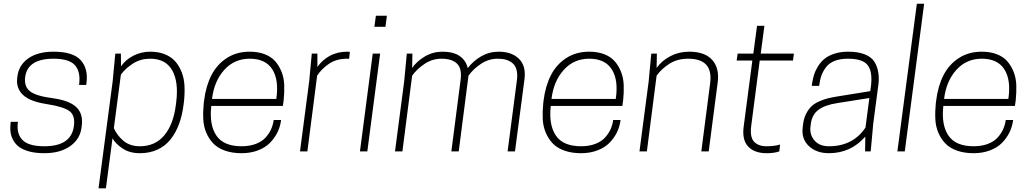

<svg xmlns="http://www.w3.org/2000/svg" viewBox="-20 -820 5589 1040"><path d="M220.2 -27.8Q364.7 -27.8 379.9 -134.8Q388.7 -193.4 357.2 -217.5Q325.7 -241.7 234.9 -255.9Q141.6 -270 104 -306.4Q66.4 -342.8 73.2 -397.9L74.2 -405.8Q81.5 -467.3 133.1 -503.7Q184.6 -540 270 -540Q375.5 -540 417.2 -494.1Q459 -448.2 448.2 -368.2L446.8 -359.9H408.2Q418 -429.2 387 -465.6Q356 -502 270 -502Q128.9 -502 116.2 -401.9Q109.9 -352.5 141.4 -326.4Q172.9 -300.3 265.1 -288.1Q355 -275.9 393.1 -240Q431.2 -204.1 422.9 -139.2L421.9 -130.9Q414.6 -67.4 360.6 -28.8Q306.6 9.8 220.2 9.8Q174.8 9.8 140.6 1Q106.4 -7.8 85.7 -22.7Q64.9 -37.6 52.7 -58.8Q40.5 -80.1 37.4 -102.8Q34.2 -125.5 37.1 -151.9L38.1 -160.2H77.1Q67.9 -98.1 100.6 -63Q133.3 -27.8 220.2 -27.8Z M793.5 -540Q837.9 -540 872.3 -526.4Q906.7 -512.7 928.5 -488.3Q950.2 -463.9 963.6 -430.2Q977.1 -396.5 979.2 -356.2Q981.4 -315.9 976.6 -271L974.6 -254.9Q967.3 -195.3 949.7 -147.9Q932.1 -100.6 903.6 -64.7Q875 -28.8 832.8 -9.5Q790.5 9.8 737.3 9.8Q682.1 9.8 644 -15.6Q606 -41 589.4 -70.8L553.7 200.2H513.7L590.3 -379.9L604.5 -529.8H634.8L635.7 -460.9Q660.2 -496.6 702.4 -518.3Q744.6 -540 793.5 -540ZM737.3 -27.8Q820.3 -27.8 869.9 -86.9Q919.4 -146 932.6 -252L934.6 -268.1Q948.2 -377.4 912.4 -439.7Q876.5 -502 793.5 -502Q742.2 -502 701.9 -476.8Q661.6 -451.7 634.8 -416L596.7 -126Q614.3 -85.9 649.2 -56.9Q684.1 -27.8 737.3 -27.8Z M1512.2 -246.1H1124.5Q1112.8 -143.6 1152.1 -85.7Q1191.4 -27.8 1288.6 -27.8Q1332 -27.8 1365.5 -40.5Q1398.9 -53.2 1418.5 -75Q1438 -96.7 1448.5 -120.1Q1459 -143.6 1462.4 -169.9H1502.4L1501.5 -163.1Q1496.6 -130.4 1481.7 -100.8Q1466.8 -71.3 1441.9 -45.9Q1417 -20.5 1377.2 -5.4Q1337.4 9.8 1288.6 9.8Q1237.3 9.8 1198.2 -4.2Q1159.2 -18.1 1135.5 -42.7Q1111.8 -67.4 1097.4 -101.1Q1083 -134.8 1081.1 -174.6Q1079.1 -214.4 1083.5 -258.8L1085.4 -274.9Q1095.2 -354 1125.2 -412.6Q1155.3 -471.2 1208.5 -505.6Q1261.7 -540 1332.5 -540Q1378.4 -540 1413.8 -526.4Q1449.2 -512.7 1470.5 -488.5Q1491.7 -464.4 1504.9 -431.4Q1518.1 -398.4 1519.5 -359.6Q1521 -320.8 1516.6 -277.8ZM1332.5 -502Q1249.5 -502 1194.8 -441.4Q1140.1 -380.9 1128.4 -284.2H1476.6Q1491.7 -386.7 1455.1 -444.3Q1418.5 -502 1332.5 -502Z M1860.8 -540 1875 -539.1 1871.1 -502H1860.8Q1803.2 -502 1762.9 -475.1Q1722.7 -448.2 1697.8 -410.2L1645 0H1605L1654.8 -379.9L1668.9 -529.8H1699.2V-457Q1724.1 -494.1 1765.6 -517.1Q1807.1 -540 1860.8 -540Z M1929.7 0 1999 -529.8H2039.1L1969.7 0ZM2075.7 -734.9 2067.9 -674.8H2007.8L2016.1 -734.9Z M2769.5 0H2729.5L2779.8 -384.8Q2784.2 -417.5 2778.1 -440.9Q2772 -464.4 2756.8 -477.3Q2741.7 -490.2 2722.2 -496.1Q2702.6 -502 2676.8 -502Q2627 -502 2585.2 -474.1Q2543.5 -446.3 2517.6 -410.2L2464.8 0H2424.8L2474.6 -384.8Q2483.4 -448.2 2455.8 -475.1Q2428.2 -502 2371.6 -502Q2321.8 -502 2280 -474.1Q2238.3 -446.3 2212.4 -410.2L2159.7 0H2119.6L2169.4 -379.9L2183.6 -529.8H2213.9L2212.4 -452.1Q2238.3 -488.8 2281.7 -514.4Q2325.2 -540 2376.5 -540Q2436 -540 2470 -516.4Q2503.9 -492.7 2513.7 -451.2Q2543.5 -490.2 2586.7 -515.1Q2629.9 -540 2681.6 -540Q2752 -540 2791.3 -501.2Q2830.6 -462.4 2820.8 -390.1Z M3351.1 -246.1H2963.4Q2951.7 -143.6 2991 -85.7Q3030.3 -27.8 3127.4 -27.8Q3170.9 -27.8 3204.3 -40.5Q3237.8 -53.2 3257.3 -75Q3276.9 -96.7 3287.4 -120.1Q3297.9 -143.6 3301.3 -169.9H3341.3L3340.3 -163.1Q3335.4 -130.4 3320.6 -100.8Q3305.7 -71.3 3280.8 -45.9Q3255.9 -20.5 3216.1 -5.4Q3176.3 9.8 3127.4 9.8Q3076.2 9.8 3037.1 -4.2Q2998 -18.1 2974.4 -42.7Q2950.7 -67.4 2936.3 -101.1Q2921.9 -134.8 2919.9 -174.6Q2918 -214.4 2922.4 -258.8L2924.3 -274.9Q2934.1 -354 2964.1 -412.6Q2994.1 -471.2 3047.4 -505.6Q3100.6 -540 3171.4 -540Q3217.3 -540 3252.7 -526.4Q3288.1 -512.7 3309.3 -488.5Q3330.6 -464.4 3343.8 -431.4Q3356.9 -398.4 3358.4 -359.6Q3359.9 -320.8 3355.5 -277.8ZM3171.4 -502Q3088.4 -502 3033.7 -441.4Q2979 -380.9 2967.3 -284.2H3315.4Q3330.6 -386.7 3293.9 -444.3Q3257.3 -502 3171.4 -502Z M3818.8 0H3778.8L3826.7 -370.1Q3843.8 -502 3708 -502Q3648.9 -502 3606 -474.6Q3563 -447.3 3536.6 -410.2L3483.9 0H3443.8L3493.7 -379.9L3507.8 -529.8H3538.1L3536.6 -452.1Q3564.9 -491.7 3611.3 -515.9Q3657.7 -540 3712.9 -540Q3796.9 -540 3837.2 -496.1Q3877.4 -452.1 3867.7 -375Z M4100.6 -529.8H4280.3L4275.4 -492.2H4095.2L4049.3 -140.1Q4041 -78.1 4064 -53Q4086.9 -27.8 4132.3 -27.8Q4174.8 -27.8 4205.6 -37.1L4201.2 0Q4175.3 9.8 4132.3 9.8Q4066.4 9.8 4032.5 -26.4Q3998.5 -62.5 4008.3 -134.8L4055.2 -492.2H3970.2L3975.6 -529.8H4060.5L4080.6 -680.2H4120.6Z M4666 0 4667 -80.1Q4588.4 9.8 4470.2 9.8Q4401.9 9.8 4360.8 -29.3Q4319.8 -68.4 4328.1 -130.9L4330.1 -147Q4334 -180.2 4347.4 -205.6Q4360.8 -231 4377.7 -246.1Q4394.5 -261.2 4420.4 -272.2Q4446.3 -283.2 4467.3 -288.1Q4488.3 -293 4518.1 -297.9L4693.8 -326.2L4697.3 -350.1Q4707.5 -431.2 4680.4 -466.6Q4653.3 -502 4573.2 -502Q4531.7 -502 4502 -490.5Q4472.2 -479 4455.3 -457.3Q4438.5 -435.5 4429.7 -411.4Q4420.9 -387.2 4417 -355H4377L4378.9 -369.1Q4382.8 -394 4389.9 -416.3Q4397 -438.5 4411.6 -461.9Q4426.3 -485.4 4446.8 -502Q4467.3 -518.6 4500 -529.3Q4532.7 -540 4573.2 -540Q4627 -540 4662.8 -526.1Q4698.7 -512.2 4715.6 -486.6Q4732.4 -460.9 4737.8 -425Q4743.2 -389.2 4735.8 -345.2L4710 -149.9L4696.3 0ZM4470.2 -27.8Q4600.1 -27.8 4668 -128.9L4689 -289.1L4513.2 -261.2Q4448.2 -251 4413.3 -225.1Q4378.4 -199.2 4372.1 -149.9L4370.1 -133.8Q4364.7 -91.3 4391.4 -59.6Q4418 -27.8 4470.2 -27.8Z M4840.8 0 4946.3 -799.8H4985.8L4880.9 0Z M5477.5 -246.1H5089.8Q5078.1 -143.6 5117.4 -85.7Q5156.7 -27.8 5253.9 -27.8Q5297.4 -27.8 5330.8 -40.5Q5364.3 -53.2 5383.8 -75Q5403.3 -96.7 5413.8 -120.1Q5424.3 -143.6 5427.7 -169.9H5467.8L5466.8 -163.1Q5461.9 -130.4 5447 -100.8Q5432.1 -71.3 5407.2 -45.9Q5382.3 -20.5 5342.5 -5.4Q5302.7 9.8 5253.9 9.8Q5202.6 9.8 5163.6 -4.2Q5124.5 -18.1 5100.8 -42.7Q5077.1 -67.4 5062.7 -101.1Q5048.3 -134.8 5046.4 -174.6Q5044.4 -214.4 5048.8 -258.8L5050.8 -274.9Q5060.5 -354 5090.6 -412.6Q5120.6 -471.2 5173.8 -505.6Q5227.1 -540 5297.9 -540Q5343.8 -540 5379.2 -526.4Q5414.6 -512.7 5435.8 -488.5Q5457 -464.4 5470.2 -431.4Q5483.4 -398.4 5484.9 -359.6Q5486.3 -320.8 5481.9 -277.8ZM5297.9 -502Q5214.8 -502 5160.2 -441.4Q5105.5 -380.9 5093.8 -284.2H5441.9Q5457 -386.7 5420.4 -444.3Q5383.8 -502 5297.9 -502Z"/></svg>

Font: Cooper Hewitt
Style: Light Italic
Weight: 704
Designer: Village Type and Design LLC
Foundry: Cooper Hewitt Smithsonian Design Museum
Version: 1.000